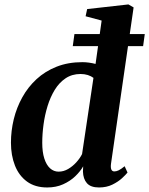

<svg xmlns="http://www.w3.org/2000/svg" viewBox="-20 -837 674 868"><path d="M482 -98Q479.5 -80 483.2 -71Q487 -62 497 -62Q506 -62 516.8 -67.2Q527.5 -72.5 543.5 -85.5L556.5 -57Q549 -47.5 531.8 -31.5Q514.5 -15.5 488.2 -2.5Q462 10.5 427.5 10.5Q390 10.5 373 -8.8Q356 -28 355 -61.5L356 -85Q343 -62 320 -40Q297 -18 265.2 -3.8Q233.5 10.5 193.5 10.5Q138.5 10.5 102 -16.2Q65.5 -43 47.5 -88.8Q29.5 -134.5 29.5 -192Q29.5 -245.5 42.2 -298Q55 -350.5 80.8 -397Q106.5 -443.5 145.2 -479.2Q184 -515 236 -535.5Q288 -556 352.5 -556Q367 -556 382.8 -553.8Q398.5 -551.5 412 -548L439.5 -744L367 -763.5L374 -796L560.5 -817L584 -803.5ZM402.5 -485Q392 -493 377 -497.8Q362 -502.5 344 -502.5Q305.5 -502.5 276.5 -483Q247.5 -463.5 227.5 -430.8Q207.5 -398 195 -357.5Q182.5 -317 176.8 -274Q171 -231 171 -191.5Q171 -150 180.2 -120.8Q189.5 -91.5 206.2 -76.2Q223 -61 245 -61Q267.5 -61 288 -73Q308.5 -85 325 -103.2Q341.5 -121.5 351 -140.5ZM316.5 -683H634.5L627 -628.5H309Z"/></svg>

Font: Merriweather 48pt
Style: Bold Italic
Weight: 700
Italic angle: -7.8°
Version: Version 2.101